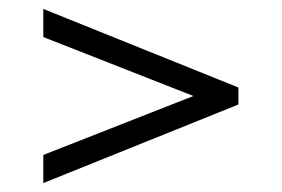

<svg xmlns="http://www.w3.org/2000/svg" viewBox="-20 -565 632 430"><path d="M77 -155V-218L431 -357V-343L77 -482V-545L514 -369V-331Z"/></svg>

Font: Pathway Extreme 8pt Thin Light
Style: Regular
Weight: 300
Version: Version 1.001;gftools[0.9.26]